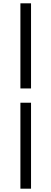

<svg xmlns="http://www.w3.org/2000/svg" viewBox="-20 -858 309 1157"><path d="M103 -325H167V-838H103ZM103 279H167V-239H103Z"/></svg>

Font: Noto Sans CJK JP Regular
Style: Regular
Weight: 400
Designer: Ryoko NISHIZUKA (kana & ideographs); Paul D. Hunt (Latin, Greek & Cyrillic); Wenlong ZHANG (bopomofo); Sandoll Communica
Foundry: Adobe Systems Incorporated
Version: Version 1.001;PS 1.001;hotconv 1.0.78;makeotf.lib2.5.61930